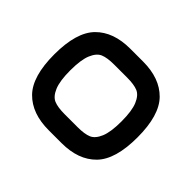

<svg xmlns="http://www.w3.org/2000/svg" viewBox="-124 -674 849 849"><g transform="rotate(-45 300.0 -250.0)"><path d="M455 -290V-250H555V-290Q555 -395 496.5 -452.5Q438 -510 300 -510Q162 -510 103.5 -452.5Q45 -395 45 -290V-250H145V-290Q145 -334 155 -357.5Q165 -381 199.5 -395.5Q234 -410 300 -410Q366 -410 400.5 -395.5Q435 -381 445 -357.5Q455 -334 455 -290ZM145 -210V-250H45V-210Q45 -105 103.5 -47.5Q162 10 300 10Q438 10 496.5 -47.5Q555 -105 555 -210V-250H455V-210Q455 -166 445 -142.5Q435 -119 400.5 -104.5Q366 -90 300 -90Q234 -90 199.5 -104.5Q165 -119 155 -142.5Q145 -166 145 -210Z"/></g></svg>

Font: Millimetre
Style: Regular
Weight: 500
Designer: Jérémy Landes
Version: Version 1.0